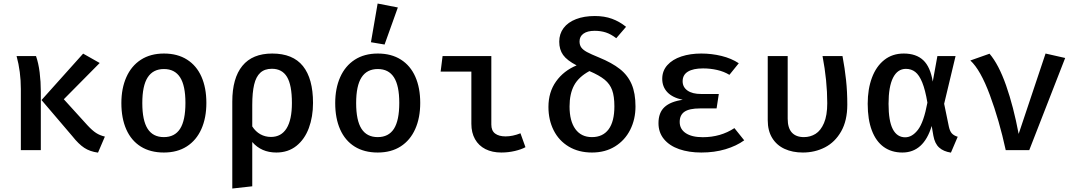

<svg xmlns="http://www.w3.org/2000/svg" viewBox="-20 -864 6194 1105"><path d="M458.5 -555.4 553.8 -501.5 347.2 -292.8 483.6 -142.6Q511.3 -112.8 533.1 -98.7Q554.9 -84.6 583.6 -77.9L544.1 14.4Q497.4 8.2 464.9 -13.3Q432.3 -34.9 397.4 -79L219 -288.2ZM187.2 -541.5Q201.5 -501 208.2 -447.2Q214.9 -393.3 214.9 -337.4V0H100V-351.8Q100 -451.3 75.4 -541.5Z M1167.7 -271.8Q1167.7 -185.6 1139 -121.3Q1110.3 -56.9 1055.4 -21.5Q1000.5 13.8 923.1 13.8Q845.1 13.8 790.3 -20.5Q735.4 -54.9 706.9 -119Q678.5 -183.1 678.5 -270.8Q678.5 -355.4 707.2 -420Q735.9 -484.6 791 -520.3Q846.2 -555.9 923.6 -555.9Q1001.5 -555.9 1056.4 -521Q1111.3 -486.2 1139.5 -422.3Q1167.7 -358.5 1167.7 -271.8ZM799 -270.8Q799 -170.8 829.7 -122.8Q860.5 -74.9 923.1 -74.9Q985.6 -74.9 1016.4 -122.8Q1047.2 -170.8 1047.2 -271.8Q1047.2 -371.3 1016.4 -419Q985.6 -466.7 923.6 -466.7Q861 -466.7 830 -418.7Q799 -370.8 799 -270.8Z M1781.5 -271.8Q1781.5 -191.8 1757.4 -126.9Q1733.3 -62.1 1685.6 -24.1Q1637.9 13.8 1570.3 13.8Q1484.1 13.8 1431.8 -46.7V208.2L1316.9 221V-279Q1316.9 -414.4 1374.9 -485.1Q1432.8 -555.9 1546.7 -555.9Q1665.6 -555.9 1723.6 -483.6Q1781.5 -411.3 1781.5 -271.8ZM1431.8 -260V-136.4Q1450.8 -106.7 1478.5 -91.3Q1506.2 -75.9 1539.5 -75.9Q1598.5 -75.9 1629.2 -125.1Q1660 -174.4 1660 -271.3Q1660 -374.4 1631.8 -421.3Q1603.6 -468.2 1544.6 -468.2Q1503.1 -468.2 1478.2 -445.4Q1453.3 -422.6 1442.6 -376.9Q1431.8 -331.3 1431.8 -260Z M2398.5 -271.8Q2398.5 -185.6 2369.7 -121.3Q2341 -56.9 2286.2 -21.5Q2231.3 13.8 2153.8 13.8Q2075.9 13.8 2021 -20.5Q1966.2 -54.9 1937.7 -119Q1909.2 -183.1 1909.2 -270.8Q1909.2 -355.4 1937.9 -420Q1966.7 -484.6 2021.8 -520.3Q2076.9 -555.9 2154.4 -555.9Q2232.3 -555.9 2287.2 -521Q2342.1 -486.2 2370.3 -422.3Q2398.5 -358.5 2398.5 -271.8ZM2029.7 -270.8Q2029.7 -170.8 2060.5 -122.8Q2091.3 -74.9 2153.8 -74.9Q2216.4 -74.9 2247.2 -122.8Q2277.9 -170.8 2277.9 -271.8Q2277.9 -371.3 2247.2 -419Q2216.4 -466.7 2154.4 -466.7Q2091.8 -466.7 2060.8 -418.7Q2029.7 -370.8 2029.7 -270.8ZM2114.9 -621 2153.3 -843.6 2269.7 -821 2193.3 -607.7Z M2692.8 -451.8H2515.9L2527.2 -541.5H2807.7V-147.2Q2807.7 -111.8 2829.5 -95.4Q2851.3 -79 2889.7 -79Q2930.3 -79 2975.4 -96.9L3004.1 -16.9Q2981 -4.1 2943.1 4.9Q2905.1 13.8 2865.1 13.8Q2812.8 13.8 2773.8 -5.9Q2734.9 -25.6 2713.8 -63.1Q2692.8 -100.5 2692.8 -151.3Z M3583.1 -709.7 3526.7 -644.1Q3495.9 -667.7 3466.7 -677.2Q3437.4 -686.7 3402.1 -686.7Q3361 -686.7 3338.2 -670.5Q3315.4 -654.4 3315.4 -625.6Q3315.4 -604.6 3325.4 -590.8Q3335.4 -576.9 3357.9 -564.6Q3380.5 -552.3 3427.2 -533.3Q3502.1 -502.6 3547.4 -466.9Q3592.8 -431.3 3615.1 -379.5Q3637.4 -327.7 3637.4 -251.3Q3637.4 -177.4 3606.9 -116.9Q3576.4 -56.4 3519.7 -21.3Q3463.1 13.8 3387.2 13.8Q3310.3 13.8 3253.3 -20.3Q3196.4 -54.4 3166.4 -114.1Q3136.4 -173.8 3136.4 -248.7Q3136.4 -333.8 3180.3 -395.4Q3224.1 -456.9 3298.5 -487.7Q3243.1 -516.4 3220.8 -547.7Q3198.5 -579 3198.5 -624.1Q3198.5 -669.2 3223.6 -702.6Q3248.7 -735.9 3295.1 -753.8Q3341.5 -771.8 3403.6 -771.8Q3458.5 -771.8 3502.1 -755.9Q3545.6 -740 3583.1 -709.7ZM3257.9 -251.3Q3257.9 -167.2 3291.5 -121Q3325.1 -74.9 3386.7 -74.9Q3449.2 -74.9 3482.6 -119.7Q3515.9 -164.6 3515.9 -251.8Q3515.9 -309.7 3503.1 -345.1Q3490.3 -380.5 3460 -405.4Q3429.7 -430.3 3372.3 -454.9Q3310.3 -421.5 3284.1 -372.8Q3257.9 -324.1 3257.9 -251.3Z M4008.7 -240Q3947.2 -240 3919.5 -221Q3891.8 -202.1 3891.8 -162.1Q3891.8 -121 3926.7 -97.7Q3961.5 -74.4 4024.6 -74.4Q4127.2 -74.4 4206.7 -126.7L4263.1 -56.4Q4218.5 -24.1 4155.1 -5.1Q4091.8 13.8 4016.4 13.8Q3944.6 13.8 3888.7 -5.6Q3832.8 -25.1 3801.3 -63.3Q3769.7 -101.5 3769.7 -154.9Q3769.7 -215.4 3804.1 -247.4Q3838.5 -279.5 3909.2 -289.7Q3850.3 -302.1 3820.8 -333.3Q3791.3 -364.6 3791.3 -410.3Q3791.3 -456.4 3820.8 -489.2Q3850.3 -522.1 3901.3 -539Q3952.3 -555.9 4015.9 -555.9Q4075.4 -555.9 4132.3 -542.1Q4189.2 -528.2 4231.8 -500L4177.9 -433.3Q4146.7 -452.3 4107.4 -461.3Q4068.2 -470.3 4026.2 -470.3Q3969.7 -470.3 3939.2 -451.8Q3908.7 -433.3 3908.7 -396.4Q3908.7 -362.6 3936.7 -342.8Q3964.6 -323.1 4014.9 -323.1H4116.9L4104.1 -240Z M4828.7 -541.5Q4842.1 -470.3 4849.2 -403.6Q4856.4 -336.9 4856.4 -262.1Q4856.4 -169.7 4821 -107.7Q4785.6 -45.6 4727.7 -15.9Q4669.7 13.8 4600.5 13.8Q4541 13.8 4495.4 -7.2Q4449.7 -28.2 4424.1 -70Q4398.5 -111.8 4398.5 -172.3V-541.5H4513.3V-181Q4513.3 -127.2 4537.4 -101Q4561.5 -74.9 4606.7 -74.9Q4643.6 -74.9 4673.6 -93.6Q4703.6 -112.3 4722.3 -155.9Q4741 -199.5 4741 -270.3Q4741 -399.5 4713.8 -541.5Z M5348.2 -394.4 5374.9 -541.5H5479.5L5413.8 -266.7L5441 -134.9Q5446.7 -108.7 5458.2 -96.2Q5469.7 -83.6 5491.8 -76.9L5452.8 14.4Q5409.7 7.7 5384.9 -14.9Q5360 -37.4 5351.8 -82.6L5342.1 -139Q5295.9 13.8 5173.3 13.8Q5110.8 13.8 5066.2 -18.2Q5021.5 -50.3 4997.7 -113.1Q4973.8 -175.9 4973.8 -266.7Q4973.8 -351.3 4998.2 -416.7Q5022.6 -482.1 5069.2 -519Q5115.9 -555.9 5181 -555.9Q5252.8 -555.9 5293.6 -517.4Q5334.4 -479 5348.2 -394.4ZM5093.8 -266.7Q5093.8 -167.7 5118.2 -120.8Q5142.6 -73.8 5189.7 -73.8Q5229.7 -73.8 5263.1 -117.2Q5296.4 -160.5 5317.4 -273.3Q5305.1 -346.7 5287.7 -389.5Q5270.3 -432.3 5247.4 -450Q5224.6 -467.7 5193.8 -467.7Q5145.6 -467.7 5119.7 -416.7Q5093.8 -365.6 5093.8 -266.7Z M5768.2 0Q5730.8 -171.8 5676.9 -316.9Q5623.1 -462.1 5564.6 -515.9L5674.9 -554.9Q5727.7 -493.3 5770.3 -372.1Q5812.8 -250.8 5842.6 -93.3L5997.4 -555.9L6110.3 -530.3L5903.6 0Z"/></svg>

Font: Fira Code Fixed Medium
Style: Regular
Weight: 500
Monospace: yes
Designer: Carrois Corporate, Edenspiekermann AG, Nikita Prokopov
Foundry: Carrois Corporate, Edenspiekermann AG, Nikita Prokopov
Version: Version 5.002